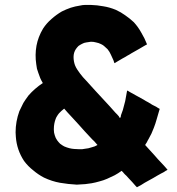

<svg xmlns="http://www.w3.org/2000/svg" viewBox="-20 -744 738 799"><path d="M584 -140.6Q593.8 -129.9 603.5 -119.1Q613.3 -108.4 623 -97.7Q629.9 -89.8 636.7 -82Q644.5 -74.2 651.4 -66.4Q658.2 -59.6 664.1 -52.7Q670.9 -44.9 676.8 -38.1Q676.8 -38.1 676.8 -38.1Q676.8 -37.1 676.8 -37.1Q674.8 -36.1 671.9 -34.2Q668.9 -33.2 667 -31.2Q663.1 -29.3 659.2 -26.4Q655.3 -24.4 651.4 -22.5Q642.6 -17.6 633.8 -12.7Q625 -7.8 617.2 -2.9Q608.4 2 599.6 6.8Q590.8 11.7 582 16.6Q574.2 21.5 566.4 26.4Q557.6 31.2 549.8 35.2Q548.8 34.2 546.9 32.2Q545.9 31.2 544.9 30.3Q537.1 21.5 530.3 13.7Q522.5 5.9 515.6 -2Q510.7 -6.8 505.9 -12.7Q500 -17.6 495.1 -23.4Q493.2 -25.4 491.2 -28.3Q488.3 -30.3 486.3 -33.2Q471.7 -22.5 457 -14.6Q441.4 -6.8 425.8 0Q410.2 6.8 394.5 10.7Q377.9 15.6 361.3 18.6Q331.1 23.4 315.4 23.4Q299.8 24.4 299.8 24.4Q263.7 22.5 229.5 16.6Q196.3 10.7 163.1 -4.9Q138.7 -17.6 118.2 -35.2Q96.7 -51.8 80.1 -74.2Q49.8 -120.1 45.9 -174.8Q44.9 -183.6 44.9 -193.4Q44.9 -238.3 60.5 -281.2Q68.4 -298.8 77.1 -315.4Q86.9 -331.1 98.6 -346.7Q111.3 -361.3 126 -374Q141.6 -387.7 158.2 -398.4Q152.3 -408.2 147.5 -418.9Q143.6 -429.7 139.6 -440.4Q136.7 -449.2 133.8 -458Q131.8 -467.8 130.9 -476.6Q125 -515.6 131.8 -553.7Q138.7 -590.8 159.2 -625Q173.8 -647.5 194.3 -665Q213.9 -682.6 237.3 -696.3Q254.9 -705.1 274.4 -711.9Q293 -717.8 312.5 -720.7Q317.4 -721.7 323.2 -722.7Q330.1 -722.7 335 -723.6Q344.7 -723.6 349.6 -723.6Q355.5 -723.6 356.4 -723.6Q384.8 -722.7 410.2 -717.8Q435.5 -713.9 461.9 -703.1Q483.4 -693.4 502 -679.7Q520.5 -667 537.1 -651.4Q555.7 -630.9 568.4 -607.4Q582 -585 591.8 -559.6Q590.8 -558.6 588.9 -557.6Q586.9 -556.6 585 -555.7Q570.3 -546.9 556.6 -539.1Q542 -530.3 527.3 -522.5Q518.6 -516.6 508.8 -511.7Q500 -505.9 490.2 -501Q481.4 -496.1 473.6 -491.2Q464.8 -486.3 457 -481.4Q457 -481.4 456.1 -481.4Q455.1 -485.4 452.1 -493.2Q447.3 -504.9 441.4 -516.6Q436.5 -528.3 427.7 -539.1Q421.9 -544.9 415 -550.8Q409.2 -556.6 400.4 -560.5Q390.6 -565.4 379.9 -567.4Q370.1 -570.3 358.4 -570.3Q348.6 -569.3 338.9 -567.4Q330.1 -566.4 321.3 -561.5Q313.5 -557.6 306.6 -552.7Q300.8 -546.9 295.9 -540Q286.1 -525.4 286.1 -506.8Q286.1 -489.3 292 -472.7Q295.9 -462.9 301.8 -454.1Q307.6 -445.3 313.5 -437.5Q322.3 -426.8 325.2 -422.9Q329.1 -418.9 339.8 -407.2Q358.4 -386.7 376 -367.2Q394.5 -347.7 413.1 -327.1Q424.8 -314.5 436.5 -301.8Q448.2 -288.1 460 -275.4Q463.9 -271.5 467.8 -267.6Q470.7 -263.7 474.6 -259.8Q475.6 -258.8 476.6 -255.9Q477.5 -252.9 479.5 -253.9Q482.4 -254.9 482.4 -257.8Q482.4 -261.7 483.4 -264.6Q486.3 -271.5 487.3 -275.4Q489.3 -279.3 491.2 -286.1Q494.1 -295.9 496.1 -304.7Q499 -314.5 501 -323.2Q502.9 -334 504.9 -344.7Q506.8 -355.5 508.8 -366.2Q509.8 -366.2 509.8 -366.2Q510.7 -366.2 510.7 -367.2Q513.7 -365.2 516.6 -363.3Q519.5 -362.3 521.5 -360.4Q536.1 -352.5 549.8 -344.7Q563.5 -336.9 578.1 -329.1Q586.9 -323.2 596.7 -318.4Q605.5 -313.5 614.3 -307.6Q622.1 -303.7 629.9 -299.8Q636.7 -294.9 644.5 -291Q643.6 -289.1 643.6 -287.1Q642.6 -285.2 642.6 -284.2Q637.7 -265.6 631.8 -247.1Q627 -229.5 620.1 -211.9Q615.2 -200.2 610.4 -188.5Q604.5 -177.7 598.6 -166Q596.7 -162.1 594.7 -159.2Q592.8 -155.3 590.8 -151.4Q588.9 -147.5 586.9 -145.5Q585.9 -142.6 584 -140.6ZM247.1 -292Q241.2 -287.1 235.4 -282.2Q230.5 -277.3 225.6 -272.5Q220.7 -266.6 216.8 -259.8Q212.9 -253.9 210.9 -247.1Q208 -239.3 206.1 -229.5Q204.1 -218.8 204.1 -208Q204.1 -207 204.1 -206.1Q204.1 -205.1 204.1 -203.1Q204.1 -191.4 208 -180.7Q210.9 -169.9 217.8 -160.2Q223.6 -152.3 230.5 -145.5Q238.3 -139.6 247.1 -134.8Q269.5 -125 290 -124Q311.5 -123 308.6 -123Q315.4 -123 321.3 -123Q327.1 -124 334 -125Q340.8 -126 347.7 -127Q354.5 -128.9 361.3 -130.9Q368.2 -132.8 374 -134.8Q379.9 -137.7 385.7 -140.6Q378.9 -148.4 372.1 -156.2Q364.3 -163.1 357.4 -170.9Q344.7 -184.6 332 -198.2Q319.3 -212.9 306.6 -226.6Q295.9 -238.3 284.2 -251Q272.5 -263.7 260.7 -276.4Q257.8 -280.3 253.9 -284.2Q250 -288.1 247.1 -292Z"/></svg>

Font: LeFont
Style: Bold
Weight: 800
Designer: Leryon MEDIA
Version: Version 1.0